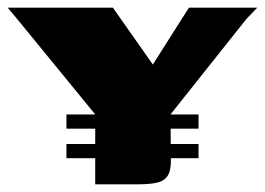

<svg xmlns="http://www.w3.org/2000/svg" viewBox="-24 -480 690 500"><path d="M224 0V-182L17 -435L-4 -460H270L374 -312L468 -460H646L618 -431L420 -182L421 -69Q422 -39 414 -24.5Q406 -10 387.5 -5Q369 0 335 0ZM149 -182H493V-145H149ZM149 -105H493V-68H149Z"/></svg>

Font: Genos ExtraBold
Style: Regular
Weight: 800
Designer: Robert E. Leuschke
Foundry: Robert E. Leuschke
Version: Version 1.010